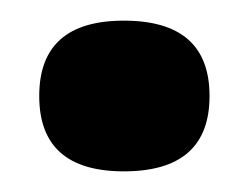

<svg xmlns="http://www.w3.org/2000/svg" viewBox="-20 -416 241 186"><path d="M100 -250Q18 -250 18 -323Q18 -396 100 -396Q183 -396 183 -323Q183 -250 100 -250Z"/></svg>

Font: Bricolage Grotesque 48pt SemiBold
Style: Regular
Weight: 600
Designer: Mathieu Triay
Foundry: Atelier Triay
Version: Version 1.000; ttfautohint (v1.8.4.7-5d5b);gftools[0.9.32]